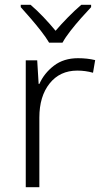

<svg xmlns="http://www.w3.org/2000/svg" viewBox="-20 -785 434 805"><path d="M307 -541Q346 -541 379 -533L370 -480Q338 -489 304 -489Q231 -489 188 -435Q145 -381 145 -292V0H88V-532H136L142 -433H145Q165 -478 206 -509.5Q247 -541 307 -541ZM186 -606Q173 -628 152 -655Q131 -682 108 -708.5Q85 -735 67 -755V-765H108Q135 -742 162.5 -713Q190 -684 213 -656Q237 -684 265.5 -713Q294 -742 321 -765H362V-755Q343 -735 319.5 -708.5Q296 -682 275 -655Q254 -628 242 -606Z"/></svg>

Font: Noto Sans Arabic Light
Style: Regular
Weight: 300
Designer: Monotype Design Team, Nadine Chahine, Nizar Qandah and Khaled Hosny
Foundry: Monotype Imaging Inc.
Version: Version 2.012; ttfautohint (v1.8.4.7-5d5b)